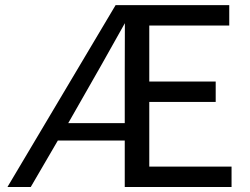

<svg xmlns="http://www.w3.org/2000/svg" viewBox="-20 -748 1000 768"><path d="M906.2 0H479V-186H211.4L103 0H9.8L442.4 -727.5H897V-646H577.1V-421.9H842.8V-340.3H577.1V-81.5H906.2ZM479.5 -655.3 384.3 -485.8 252.9 -255.4H479V-457.5Q479 -557.1 479.5 -655.3Z"/></svg>

Font: Coda
Style: Regular
Weight: 400
Designer: vernon adams
Foundry: vernon adams
Version: Version 2.001; ttfautohint (v0.8) -r 50 -G 200 -x